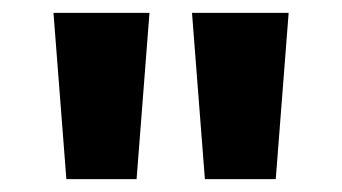

<svg xmlns="http://www.w3.org/2000/svg" viewBox="-20 -734 531 298"><path d="M192 -456H83L63 -714H212ZM408 -456H298L278 -714H428Z"/></svg>

Font: Noto Sans UI ExtraBold
Style: Regular
Weight: 800
Designer: Monotype Design Team
Foundry: Monotype Imaging Inc.
Version: Version 1.001